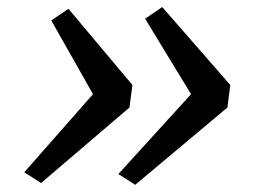

<svg xmlns="http://www.w3.org/2000/svg" viewBox="-20 -578 724 544"><path d="M363.1 -54.4 315.4 -84.9 521.3 -311.2 391.1 -525.1 439.7 -558 632.5 -337.2 624.3 -273.4ZM96.4 -59.4 48.8 -89.9 243.5 -311.2 125.3 -520.1 174 -553 355.2 -337.2 346.8 -273.4Z"/></svg>

Font: Merriweather Light
Style: Italic
Weight: 300
Italic angle: -7.8°
Designer: Eben Sorkin
Foundry: Eben Sorkin
Version: Version 2.101